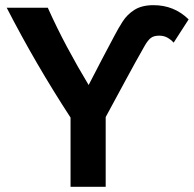

<svg xmlns="http://www.w3.org/2000/svg" viewBox="-20 -723 750 743"><path d="M253 0V-268Q184 -374 123 -479Q62 -584 6 -693H165Q199 -617 239 -542Q279 -467 323 -394Q347 -441 373 -490.5Q399 -540 423 -585Q437 -612 454.5 -639.5Q472 -667 500.5 -685Q529 -703 574 -703Q654 -703 710 -648L652 -558Q641 -570 627.5 -577.5Q614 -585 596 -585Q575 -585 563.5 -576Q552 -567 540 -546Q504 -483 465 -410.5Q426 -338 389 -270V0Z"/></svg>

Font: Ubuntu Sans
Style: Bold
Weight: 700
Designer: Dalton Maag Ltd
Foundry: Dalton Maag Ltd
Version: Version 1.006; ttfautohint (v1.8.4.7-5d5b)